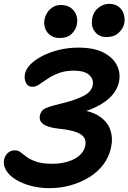

<svg xmlns="http://www.w3.org/2000/svg" viewBox="-24 -963 669 1000"><path d="M234 17Q183 17 137.5 5Q92 -7 58.5 -27.5Q25 -48 8.5 -75Q-8 -102 -3 -131Q2 -153 17 -166.5Q32 -180 54 -180Q71 -180 84 -169.5Q97 -159 115 -145.5Q133 -132 164.5 -121Q196 -110 249 -110Q292 -110 328.5 -121Q365 -132 389 -152.5Q413 -173 420 -203Q425 -229 414.5 -246Q404 -263 372.5 -275Q341 -287 280 -293Q226 -299 202 -316Q178 -333 184 -363Q187 -375 194 -384.5Q201 -394 215 -400Q231 -407 258.5 -414.5Q286 -422 320 -430Q382 -447 417.5 -467Q453 -487 459 -520Q465 -549 441 -572Q417 -595 360 -595Q316 -595 283 -582.5Q250 -570 224.5 -553Q199 -536 180.5 -523.5Q162 -511 146 -511Q121 -511 111 -532Q101 -553 106 -578Q111 -604 135.5 -628.5Q160 -653 198.5 -672.5Q237 -692 284.5 -703.5Q332 -715 384 -715Q464 -715 513.5 -690Q563 -665 584 -624.5Q605 -584 596 -538Q589 -501 561 -468Q533 -435 481.5 -408.5Q430 -382 350 -364L372 -393Q449 -387 492.5 -358Q536 -329 550.5 -287Q565 -245 555 -198Q545 -147 515 -107Q485 -67 440 -39.5Q395 -12 342.5 2.5Q290 17 234 17ZM529 -770Q491 -770 469.5 -799Q448 -828 457 -871Q463 -902 488.5 -922.5Q514 -943 545 -943Q575 -943 594.5 -927.5Q614 -912 621 -888.5Q628 -865 623 -841Q619 -817 595.5 -793.5Q572 -770 529 -770ZM286 -765Q259 -765 239.5 -778.5Q220 -792 211.5 -814.5Q203 -837 208 -863Q215 -895 238 -916Q261 -937 292 -937Q326 -937 346 -921.5Q366 -906 374 -882.5Q382 -859 376 -834Q371 -808 349 -786.5Q327 -765 286 -765Z"/></svg>

Font: Shantell Sans SemiBold
Style: Italic
Weight: 600
Italic angle: -11°
Designer: Stephen Nixon, Anya Danilova, Shantell Martin
Foundry: Arrow Type
Version: Version 1.011;[c5ecc13dd]